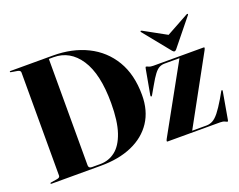

<svg xmlns="http://www.w3.org/2000/svg" viewBox="-112 -905 1396 1120"><g transform="rotate(-20 586.0 -344.5)"><path d="M32.5 -3.5Q32.5 -7.5 38.5 -8L76 -14Q95 -17 95 -29V-670Q95 -682.5 76.5 -686L37.5 -692.5Q32.5 -693 32.5 -697Q32.5 -700 37.5 -700H300.5Q421 -700 513.5 -654.2Q606 -608.5 658.5 -520.8Q711 -433 711 -306.5Q711 -209 665.8 -140.5Q620.5 -72 538.2 -36Q456 0 344.5 0H37.5Q32.5 0 32.5 -3.5ZM344.5 -10.5Q396.5 -10.5 437.5 -42Q478.5 -73.5 502 -142.5Q525.5 -211.5 525.5 -324Q525.5 -504.5 464.2 -597Q403 -689.5 301 -689.5H272V-29Q272 -10.5 292.5 -10.5ZM1143 -426.5 914.5 -10H1003.5Q1024 -10 1042.2 -19.8Q1060.5 -29.5 1081 -55.2Q1101.5 -81 1129.5 -128L1153 -169.5Q1156 -174.5 1159.5 -173Q1162 -172.5 1161 -165L1132 0.5Q1130.5 11 1127.5 11Q1123.5 11 1113 5.5Q1102.5 0 1084.5 0H758.5Q754 0 754 -3.5Q754 -8 759 -17L989.5 -433H897Q878.5 -433 863.8 -425.2Q849 -417.5 833 -396.5Q817 -375.5 795 -336.5L764.5 -283.5Q761.5 -278 757.5 -279.5Q754.5 -280.5 755.5 -288L783.5 -442.5Q785.5 -453.5 788.5 -453.5Q793 -453.5 803.2 -448.5Q813.5 -443.5 831 -443.5H1143.5Q1148 -443.5 1148 -440Q1148 -436.5 1143 -426.5ZM988.5 -487.5Q982 -480 976.5 -480Q971 -480 964.5 -487.5L831 -652.5Q827.5 -656.5 830.5 -659.5Q832.5 -661.5 838.5 -658.5L976.5 -582.5L1115 -658.5Q1121 -661.5 1122.5 -659.5Q1126 -657 1122 -652.5Z"/></g></svg>

Font: Fraunces 144pt
Style: Bold
Weight: 700
Version: Version 1.000;[b76b70a41]